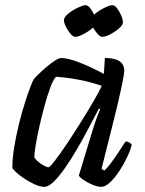

<svg xmlns="http://www.w3.org/2000/svg" viewBox="-20 -725 561 745"><path d="M152 0Q136 0 116 -9Q96 -18 76 -31Q56 -44 42.5 -56.5Q29 -69 28 -75Q28 -112 35.5 -156.5Q43 -201 54 -245.5Q65 -290 77 -327.5Q89 -365 98.5 -389.5Q108 -414 112 -419Q117 -425 131 -438.5Q145 -452 161.5 -466Q178 -480 193.5 -490Q209 -500 217 -500Q244 -500 291 -481.5Q338 -463 383 -438L387 -500Q462 -500 462 -451Q462 -436 451 -384.5Q440 -333 420 -253Q400 -173 374 -70L385 -63Q396 -73 410.5 -92.5Q425 -112 440 -134.5Q455 -157 467 -176Q475 -176 482 -172Q489 -168 491 -163Q486 -142 473 -114.5Q460 -87 442.5 -60.5Q425 -34 406.5 -17Q388 0 373 0Q359 0 339.5 -8Q320 -16 304.5 -26.5Q289 -37 286 -44L340 -222Q349 -251 357 -272Q365 -293 369 -301L364 -304Q346 -270 324.5 -229Q303 -188 279.5 -147.5Q256 -107 232.5 -73.5Q209 -40 188.5 -20Q168 0 152 0ZM168 -76Q173 -76 192.5 -101Q212 -126 238.5 -165.5Q265 -205 292.5 -249Q320 -293 342.5 -331.5Q365 -370 375 -392Q328 -408 281.5 -416.5Q235 -425 197 -427Q186 -415 174.5 -383.5Q163 -352 152 -311.5Q141 -271 132 -230.5Q123 -190 118 -158.5Q113 -127 113 -115Q122 -100 141 -88Q160 -76 168 -76ZM272 -582Q264 -582 253.5 -594Q243 -606 235.5 -621.5Q228 -637 228 -647Q228 -658 245 -672Q262 -686 282.5 -695.5Q303 -705 312 -705Q321 -705 330 -693.5Q339 -682 345 -668Q360 -682 383 -693.5Q406 -705 416 -705Q425 -705 434.5 -692.5Q444 -680 450.5 -664.5Q457 -649 457 -638Q457 -628 441.5 -614.5Q426 -601 407 -591.5Q388 -582 377 -582Q369 -582 359 -593Q349 -604 341 -618Q327 -605 305.5 -593.5Q284 -582 272 -582Z"/></svg>

Font: Texturina
Style: Italic
Weight: 400
Italic angle: -11°
Designer: Guillermo Torres Carreño
Foundry: Omnibus-Type
Version: Version 1.002; ttfautohint (v1.8.3)